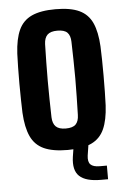

<svg xmlns="http://www.w3.org/2000/svg" viewBox="-54 -648 550 840"><g transform="rotate(-5 221.0 -228.5)"><path d="M221.6 9.1Q156.3 9.1 117.3 -8.8Q78.3 -26.8 60.2 -66.3Q42 -105.8 38.5 -170.5Q37.7 -194.6 37 -228.2Q36.2 -261.8 36.2 -298.8Q36.2 -335.8 36.8 -370.3Q37.4 -404.8 38.5 -430.2Q42 -494.2 60 -533.5Q78 -572.9 116.9 -591Q155.9 -609.1 221.6 -609.1Q287.9 -609.1 326.4 -590.8Q364.9 -572.5 382.7 -533.1Q400.5 -493.8 403.9 -430.2Q405 -406 405.6 -372.3Q406.2 -338.5 406.2 -301.5Q406.2 -264.6 405.6 -230.4Q405 -196.2 403.9 -170.5Q400.5 -106.7 382.7 -67.1Q364.9 -27.5 326.4 -9.2Q287.9 9.1 221.6 9.1ZM221.6 -85.2Q252.3 -85.2 265.4 -98.6Q278.5 -112.1 279.1 -139.8Q280.2 -180 281 -220Q281.9 -260.1 281.9 -300.4Q281.9 -340.7 281 -380.7Q280.2 -420.7 279.1 -460.8Q278.5 -488.3 265.5 -501.6Q252.6 -514.9 221.6 -514.9Q191.5 -514.9 177.9 -501.6Q164.3 -488.3 163.3 -460.8Q162.2 -420.7 161.6 -380.5Q160.9 -340.3 160.9 -300.1Q160.9 -259.9 161.6 -219.7Q162.2 -179.5 163.3 -139.8Q164.3 -112.1 178 -98.6Q191.7 -85.2 221.6 -85.2ZM386.3 152H355.2Q288.8 152 260.9 125.8Q233 99.7 241.3 41.3L248.5 -4.4H313.6L306.5 41.3Q303 68.4 314.6 80.2Q326.3 92.1 355.2 92.1H386.3Z"/></g></svg>

Font: Big Shoulders Thin
Style: Regular
Weight: 100
Designer: Patric King
Foundry: XO Type Co
Version: Version 2.002